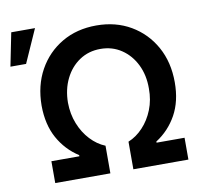

<svg xmlns="http://www.w3.org/2000/svg" viewBox="-166 -866 999 956"><g transform="rotate(-10 333.0 -388.5)"><path d="M37.1 0V-110.4H178.7V-116.2Q113.3 -158.2 75.4 -226.8Q37.6 -295.4 37.1 -391.1Q37.6 -492.7 80.8 -570.6Q124 -648.4 199.7 -692.9Q275.4 -737.3 374 -737.3Q472.2 -737.3 548.1 -692.9Q624 -648.4 667.2 -570.6Q710.4 -492.7 710.4 -391.1Q710.4 -295.4 672.4 -226.8Q634.3 -158.2 568.8 -116.2V-110.4H710.4V0H432.1V-139.6Q473.1 -156.2 506.3 -191.7Q539.6 -227.1 559.1 -276.1Q578.6 -325.2 578.1 -382.8Q578.6 -450.2 552.5 -503.4Q526.4 -556.6 480.2 -587.6Q434.1 -618.7 374 -618.7Q314 -618.7 267.8 -587.6Q221.7 -556.6 195.6 -503.4Q169.4 -450.2 168.9 -382.8Q169.4 -325.2 189 -276.1Q208.5 -227.1 241.7 -191.7Q274.9 -156.2 315.9 -139.6V0ZM-82 -609.4 -48.3 -777.3H71.8L-2.9 -609.4Z"/></g></svg>

Font: Inter Display Semi Bold
Style: Regular
Weight: 600
Designer: Rasmus Andersson
Foundry: rsms
Version: Version 4.000;git-37864ae